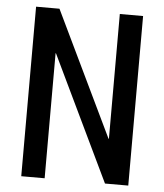

<svg xmlns="http://www.w3.org/2000/svg" viewBox="-52 -757 686 802"><g transform="rotate(5 291.5 -355.5)"><path d="M515.6 0H418L166.5 -524.4L165 -523.9V0H66.9V-710.9H165L416.5 -187.5L418 -188V-710.9H515.6Z"/></g></svg>

Font: Franco
Style: Regular
Weight: 400
Designer: Google
Version: Version 1.200311; 2013